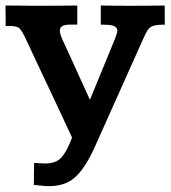

<svg xmlns="http://www.w3.org/2000/svg" viewBox="-25 -461 606 682"><path d="M148.9 200.2Q135.7 200.2 119.4 198.2Q103 196.3 95.2 196.3L96.2 117.7Q105.5 117.7 118.2 118.9Q130.9 120.1 140.1 119.6Q167.5 119.1 184.6 106.2Q201.7 93.3 218.3 58.1L231 27.8Q231 27.8 219.5 3.2Q208 -21.5 189.7 -60.8Q171.4 -100.1 150.4 -144.5Q129.4 -189 110.4 -229.2Q91.3 -269.5 78.9 -296.6Q66.4 -323.7 64.5 -327.1Q52.7 -351.6 44.4 -360.1Q36.1 -368.7 10.3 -368.7H-4.9Q-4.9 -371.1 -4.9 -381.6Q-4.9 -392.1 -5.1 -405Q-5.4 -418 -5.4 -428.2Q-5.4 -438.5 -5.4 -441.4Q27.8 -441.4 57.9 -440.9Q87.9 -440.4 111.8 -440.4Q140.6 -440.4 174.1 -440.7Q207.5 -440.9 249.5 -441.4V-373.5H222.2Q205.6 -373.5 196.5 -368.4Q187.5 -363.3 187.5 -351.6Q187.5 -340.3 198.2 -317.1Q209 -293.9 216.8 -276.9L294.4 -106.4L382.3 -320.3Q390.6 -340.3 392.1 -353Q390.1 -365.2 378.2 -369.4Q366.2 -373.5 333 -373.5V-441.4Q363.3 -440.9 387.7 -440.7Q412.1 -440.4 437 -440.4Q468.8 -440.4 497.8 -440.7Q526.9 -440.9 560.1 -441.4Q560.1 -438.5 560.1 -428.7Q560.1 -418.9 560.1 -407Q560.1 -395 560.3 -385.5Q560.5 -376 560.5 -373.5Q533.2 -373.5 520 -369.4Q506.8 -365.2 499.8 -354.5Q492.7 -343.8 482.9 -321.3L311.5 61.5Q287.6 113.8 264.4 144Q241.2 174.3 213.9 187.3Q186.5 200.2 148.9 200.2Z"/></svg>

Font: Kameron SemiBold
Style: Regular
Weight: 600
Designer: Vernon Adams
Foundry: Vernon Adams
Version: Version 1.100